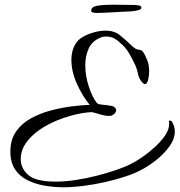

<svg xmlns="http://www.w3.org/2000/svg" viewBox="-20 -733 762 815"><path d="M251 62Q209 62 169 55Q129 48 96 31.5Q63 15 43.5 -14.5Q24 -44 24 -90Q24 -140 48 -174.5Q72 -209 111 -230.5Q150 -252 195.5 -264Q241 -276 284.5 -281.5Q328 -287 361 -288Q331 -323 307 -376Q283 -429 283 -479Q283 -497 287 -514Q291 -531 300 -546Q310 -564 332 -576.5Q354 -589 380 -596Q406 -603 428 -603Q465 -603 489 -583.5Q513 -564 534 -544Q539 -539 546.5 -532.5Q554 -526 563 -523Q567 -522 572.5 -521.5Q578 -521 582 -518Q590 -511 596.5 -497Q603 -483 607 -472Q613 -456 613 -430Q613 -410 608.5 -393Q604 -376 595 -376Q590 -376 582 -385Q570 -399 565 -422.5Q560 -446 550 -465Q538 -491 524 -513Q510 -535 490 -551Q482 -560 466.5 -569Q451 -578 431 -578Q416 -578 406 -573Q371 -559 356.5 -527Q342 -495 342 -457Q342 -411 357 -365.5Q372 -320 391 -296Q396 -290 415.5 -288.5Q435 -287 443 -285Q459 -284 466 -278Q473 -272 473 -265Q473 -254 460 -246Q455 -241 443 -241Q426 -241 405 -247.5Q384 -254 370 -257Q340 -256 301 -247Q262 -238 221.5 -221.5Q181 -205 146.5 -181Q112 -157 90.5 -126.5Q69 -96 68 -60Q67 -20 99 9Q131 38 216 38Q256 38 302 31Q348 24 392.5 12.5Q437 1 475 -12Q513 -25 537 -38Q556 -47 583 -65.5Q610 -84 636.5 -108Q663 -132 680.5 -157.5Q698 -183 698 -207Q698 -209 698 -212Q698 -215 697 -217Q696 -221 701 -221Q706 -221 708 -219Q722 -199 722 -175Q722 -143 699.5 -112Q677 -81 646 -56Q615 -31 589 -17Q558 1 514.5 15.5Q471 30 423.5 40.5Q376 51 331 56.5Q286 62 251 62ZM392 -678Q367 -678 367 -687Q367 -704 392.5 -708.5Q418 -713 457 -713Q477 -713 500.5 -712.5Q524 -712 547 -712Q558 -712 569 -710Q580 -708 580 -701Q581 -695 572 -691.5Q563 -688 553 -687Q543 -686 540 -685Q517 -684 489 -682.5Q461 -681 435 -679.5Q409 -678 392 -678Z"/></svg>

Font: Allura
Style: Regular
Weight: 400
Designer: Robert E. Leuschke
Foundry: Robert E. Leuschke
Version: Version 1.110